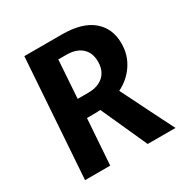

<svg xmlns="http://www.w3.org/2000/svg" viewBox="-144 -733 826 853"><g transform="rotate(-30 268.5 -306.0)"><path d="M51.9 0 93.7 -612H286.6Q389.5 -612 442.7 -567.5Q495.9 -523.1 495.9 -445.9Q495.9 -386.9 465.1 -340.4Q434.4 -293.9 381.8 -267.5Q393.5 -244.6 410.2 -210.9Q426.9 -177.1 445.2 -140.3Q463.5 -103.5 479.6 -71.8Q495.7 -40.1 505.8 -20Q515.9 0 515.9 0H373.2L266.4 -236.2Q259.6 -235.8 251.8 -235.3Q244 -234.8 236.2 -234.8H197.2L180.9 0ZM204 -329.1H259.3Q291.8 -329.1 315.5 -340.7Q339.3 -352.3 352.2 -374Q365.2 -395.8 365.2 -427.3Q365.2 -473.1 337 -498.5Q308.9 -523.9 258.1 -523.9H217.1Z"/></g></svg>

Font: Ancizar Sans Thin
Style: Italic
Weight: 100
Italic angle: -4°
Designer: Cesar Puertas, Viviana Monsalve, Julian Moncada, Julian Prieto, Jose Castro, Mariel Hernandez, Felipe Aragon, Sara Alarc
Version: Version 8.100